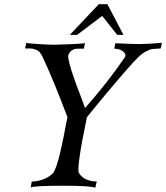

<svg xmlns="http://www.w3.org/2000/svg" viewBox="-20 -898 795 919"><path d="M755 -693 749 -666Q742 -665 725 -664.5Q708 -664 700.5 -661.5Q693 -659 676.5 -650.5Q660 -642 640.5 -623Q621 -604 594 -573Q500 -466 396 -337Q343 -83 359 -68Q383 -31 443 -29L436 1Q420 -9 280 -9Q149 -9 127 -1L132 -29Q193 -31 233 -68Q240 -75 249.5 -102Q259 -129 268 -167.5Q277 -206 283.5 -238Q290 -270 296 -304L303 -337Q235 -517 184 -625Q178 -639 170.5 -647.5Q163 -656 152 -660Q141 -664 136.5 -665Q132 -666 116.5 -666Q101 -666 100 -666L106 -693Q114 -690 172.5 -686.5Q231 -683 244 -684Q262 -684 320.5 -686.5Q379 -689 387 -692L381 -665Q373 -665 363 -665Q353 -665 344 -664.5Q335 -664 325.5 -658Q316 -652 309 -640Q307 -636 306.5 -629Q306 -622 308.5 -611Q311 -600 314 -588Q317 -576 322.5 -559Q328 -542 333 -527.5Q338 -513 345.5 -492.5Q353 -472 359 -456.5Q365 -441 373.5 -418.5Q382 -396 387 -381Q492 -499 577 -623Q586 -637 570 -651Q554 -665 527 -665L532 -691Q621 -687 647 -687Q683 -687 755 -693ZM571 -731H541L469 -822L349 -731H314L453 -878H494Z"/></svg>

Font: GFS Artemisia
Style: Italic
Weight: 400
Italic angle: -12°
Designer: Takis Katsoulidis and George D. Matthiopoulos
Foundry: George Matthiopoulos and Takis Katsoulidis
Version: Version 1.0